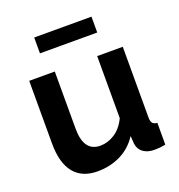

<svg xmlns="http://www.w3.org/2000/svg" viewBox="-131 -825 880 945"><g transform="rotate(-20 309.0 -353.0)"><path d="M221 10Q140 10 98 -42Q56 -94 56 -196V-524H190V-225Q190 -104 277 -104Q316 -104 352.5 -127.5Q389 -151 412 -199V-524H546V-154Q546 -133 553.5 -124Q561 -115 578 -114V0Q558 4 544.5 5Q531 6 520 6Q484 6 461.5 -10.5Q439 -27 435 -56L432 -98Q397 -44 342 -17Q287 10 221 10ZM152 -633V-716H452V-633Z"/></g></svg>

Font: IngvarSans
Style: Bold
Weight: 700
Version: Version 3.000